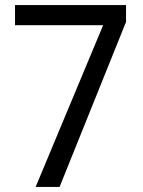

<svg xmlns="http://www.w3.org/2000/svg" viewBox="-20 -734 560 754"><path d="M120 0 385 -635H39V-714H475V-648L214 0Z"/></svg>

Font: Noto Sans Thai SemCond
Style: Regular
Weight: 400
Width: 4
Designer: Monotype Design Team
Foundry: Monotype Imaging Inc.
Version: Version 2.002; ttfautohint (v1.8.4.7-5d5b)